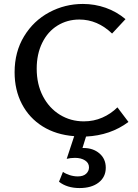

<svg xmlns="http://www.w3.org/2000/svg" viewBox="-20 -685 701 973"><path d="M516 165Q516 212 480 240Q444 268 383 268Q320 268 279 236L299 186Q313 196 333.5 202.5Q354 209 374 209Q402 209 416.5 195.5Q431 182 431 163Q431 141 411 128Q391 115 360 115Q337 115 318 120L356 5Q264 -2 196 -44.5Q128 -87 91 -158Q54 -229 54 -319Q54 -422 102 -501Q150 -580 229.5 -622.5Q309 -665 400 -665Q460 -665 515.5 -645.5Q571 -626 616 -588L548 -515Q474 -586 382 -586Q321 -586 271.5 -555.5Q222 -525 194 -468Q166 -411 166 -337Q166 -258 197.5 -197.5Q229 -137 283.5 -103.5Q338 -70 405 -70Q455 -70 498.5 -89Q542 -108 575 -141L631 -67Q540 1 416 7L398 65H403Q452 65 484 92.5Q516 120 516 165Z"/></svg>

Font: Ysabeau SC Semibold
Style: Regular
Weight: 600
Designer: Christian Thalmann (Catharsis Fonts)
Version: Version 0.003